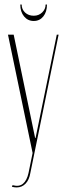

<svg xmlns="http://www.w3.org/2000/svg" viewBox="-20 -647 292 842"><path d="M40 -495 134 -42H136L229 -495H237L113 112Q108 142 92 158.5Q76 175 53 175Q43 175 32 172L35 165Q64 173 81 158.5Q98 144 105 112L123 24L15 -495ZM180 -627H186Q186 -595 170 -575Q154 -555 128 -555Q102 -555 85.5 -575Q69 -595 69 -627H75Q75 -606 90 -592Q105 -578 128 -578Q150 -578 165 -592.5Q180 -607 180 -627Z"/></svg>

Font: Moniqa Thin Display
Style: Regular
Weight: 100
Designer: Rajesh Rajput
Foundry: Rajesh Rajput
Version: Version 1.000